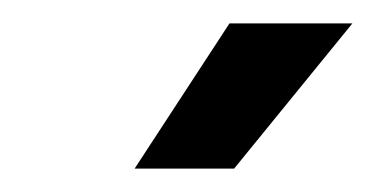

<svg xmlns="http://www.w3.org/2000/svg" viewBox="-20 -720 321 164"><path d="M95 -576H180L281 -700H176Z"/></svg>

Font: Arthouse Owned Medium
Style: Italic
Weight: 500
Italic angle: -10°
Designer: Jeremy Tribby
Foundry: Tribby Type
Version: Version 1.000;PS 001.000;hotconv 1.0.88;makeotf.lib2.5.64775